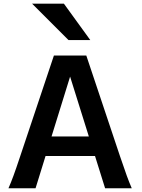

<svg xmlns="http://www.w3.org/2000/svg" viewBox="-20 -1011 765 1031"><path d="M170.9 0H25.4Q38.6 -29.8 52.2 -66.9Q65.9 -104 88.9 -173.3L269.5 -712.9H443.4L624 -173.3Q647 -105 660.9 -67.1Q674.8 -29.3 687.5 0H544.4L490.2 -173.3H224.6ZM457 -278.3 356.4 -599.6 256.8 -278.3ZM152.3 -991.2H323.2L464.8 -795.9H347.7Z"/></svg>

Font: Andika
Style: Bold
Weight: 700
Designer: Victor Gaultney, Annie Olsen, Julie Remington, Don Collingsworth, Eric Hays, Becca Hirsbrunner
Foundry: SIL International
Version: Version 6.101